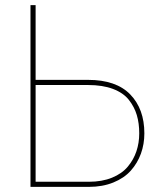

<svg xmlns="http://www.w3.org/2000/svg" viewBox="-20 -730 639 750"><path d="M99.1 0V-710H119.1V-418H324.2Q433.6 -418 488.8 -361.1Q543.9 -304.2 543.9 -209Q543.9 -167 530.5 -129.9Q517.1 -92.8 491 -63.5Q464.8 -34.2 422.6 -17.1Q380.4 0 327.1 0ZM119.1 -20H327.1Q378.4 -20 417.5 -35.9Q456.5 -51.8 479.2 -79.1Q502 -106.4 512.9 -139.2Q523.9 -171.9 523.9 -209Q523.9 -248.5 514.4 -280.5Q504.9 -312.5 483.4 -339.8Q461.9 -367.2 421.4 -382.6Q380.9 -397.9 324.2 -397.9H119.1Z"/></svg>

Font: Rawline Thin
Style: Regular
Weight: 250
Designer: Matt McInerney, Pablo Impallari, Rodrigo Fuenzalida
Foundry: Matt McInerney, Pablo Impallari, Rodrigo Fuenzalida
Version: Version 4.020;PS 004.020;hotconv 1.0.88;makeotf.lib2.5.64775